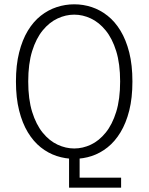

<svg xmlns="http://www.w3.org/2000/svg" viewBox="-20 -726 690 891"><path d="M300.5 145V0H349.5V113.5L334.5 98.5H542V145ZM324.5 11Q283 11 243.2 -2Q203.5 -15 169.2 -42.2Q135 -69.5 109.2 -112Q83.5 -154.5 68.8 -213Q54 -271.5 54 -348Q54 -424 68.8 -482.5Q83.5 -541 109.2 -583.5Q135 -626 169.2 -653Q203.5 -680 243.2 -693Q283 -706 324.5 -706Q366.5 -706 405.8 -693Q445 -680 479.2 -653Q513.5 -626 539.2 -583.5Q565 -541 579.8 -482.5Q594.5 -424 594.5 -348Q594.5 -271.5 579.8 -213Q565 -154.5 539.2 -112Q513.5 -69.5 479.2 -42.2Q445 -15 405.8 -2Q366.5 11 324.5 11ZM324.5 -37Q364 -37 401.8 -54.8Q439.5 -72.5 470.2 -110.2Q501 -148 519.2 -206.8Q537.5 -265.5 537.5 -348Q537.5 -430 519.2 -488.8Q501 -547.5 470.2 -585Q439.5 -622.5 401.8 -640.2Q364 -658 324.5 -658Q285 -658 247 -640.2Q209 -622.5 178.2 -585Q147.5 -547.5 129.2 -488.8Q111 -430 111 -348Q111 -265.5 129.2 -206.8Q147.5 -148 178.2 -110.2Q209 -72.5 247 -54.8Q285 -37 324.5 -37Z"/></svg>

Font: Trispace Thin ExtraLight
Style: Regular
Weight: 250
Version: Version 1.210